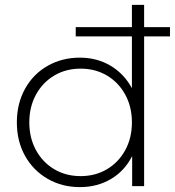

<svg xmlns="http://www.w3.org/2000/svg" viewBox="-20 -762 716 786"><path d="M49 -261Q49 -338 82.5 -398.5Q116 -459 175 -492.5Q234 -526 307 -526Q377 -526 432.5 -493Q488 -460 520 -401V-613H290V-651H520V-742H570V-651H676V-613H570V0H521V-123Q490 -62 434 -29Q378 4 307 4Q234 4 175 -30Q116 -64 82.5 -124Q49 -184 49 -261ZM520 -261Q520 -325 492.5 -375Q465 -425 417.5 -453Q370 -481 310 -481Q250 -481 202.5 -453Q155 -425 127.5 -375Q100 -325 100 -261Q100 -197 127.5 -147Q155 -97 202.5 -69Q250 -41 310 -41Q370 -41 417.5 -69Q465 -97 492.5 -147Q520 -197 520 -261Z"/></svg>

Font: Goldbeck Next Light
Style: Regular
Weight: 300
Designer: Julieta Ulanovsky
Foundry: Julieta Ulanovsky
Version: Version 7.200